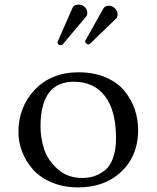

<svg xmlns="http://www.w3.org/2000/svg" viewBox="-20 -804 680 834"><path d="M491 -742Q491 -730 484 -723L370 -613Q368 -611 364 -611Q360 -611 355 -615Q350 -619 350 -624Q350 -627 351 -628L429 -767Q436 -779 453 -779Q468 -779 479.5 -767.5Q491 -756 491 -742ZM359 -748Q359 -738 354 -732L252 -611Q249 -608 244 -608Q230 -608 230 -621Q230 -623 231 -624L295 -770Q301 -784 321 -784Q337 -784 348 -773.5Q359 -763 359 -748ZM60 -230Q60 -337 129 -412Q202 -490 321 -490Q388 -490 440 -467.5Q492 -445 521.5 -408Q551 -371 565.5 -328.5Q580 -286 580 -240Q580 -122 500 -52Q430 10 319 10Q256 10 205 -11.5Q154 -33 123.5 -67.5Q93 -102 76.5 -144Q60 -186 60 -230ZM301 -449Q156 -449 156 -255Q156 -205 171.5 -157Q187 -109 230 -70Q273 -31 337 -31Q364 -31 387 -38Q410 -45 433.5 -62.5Q457 -80 470.5 -116Q484 -152 484 -203Q484 -324 436 -386.5Q388 -449 301 -449Z"/></svg>

Font: Linux Libertine Mono O
Style: Mono
Weight: 400
Designer: Philipp H. Poll
Foundry: Philipp H. Poll
Version: Version 5.1.7